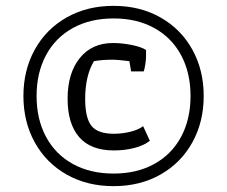

<svg xmlns="http://www.w3.org/2000/svg" viewBox="-20 -636 776 656"><path d="M60 -308Q60 -396 98.5 -466Q137 -536 207 -576Q277 -616 368 -616Q459 -616 529 -576Q599 -536 637.5 -466Q676 -396 676 -308Q676 -220 637.5 -150Q599 -80 529 -40Q459 0 368 0Q277 0 207 -40Q137 -80 98.5 -150Q60 -220 60 -308ZM631 -308Q631 -387 599 -447Q567 -507 507.5 -540Q448 -573 368 -573Q288 -573 228.5 -540Q169 -507 137 -447Q105 -387 105 -308Q105 -229 137 -169Q169 -109 228.5 -76Q288 -43 368 -43Q448 -43 507.5 -76Q567 -109 599 -169Q631 -229 631 -308ZM211 -299Q211 -386 252.5 -437.5Q294 -489 366 -489Q398 -489 431.5 -482Q465 -475 479 -465V-444Q479 -432 476.5 -416Q474 -400 471 -392H428L422 -427Q384 -432 363 -432Q329 -432 301 -427Q271 -377 271 -298Q271 -233 292.5 -206Q314 -179 369 -179Q398 -179 426 -186Q454 -193 469 -205L492 -155Q472 -139 439 -130.5Q406 -122 369 -122Q290 -122 250.5 -167.5Q211 -213 211 -299Z"/></svg>

Font: Athiti Medium
Style: Regular
Weight: 500
Designer: CadsonDemak Team
Foundry: CadsonDemak
Version: Version 1.032